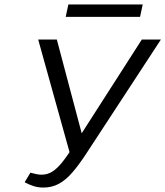

<svg xmlns="http://www.w3.org/2000/svg" viewBox="-20 -836 745 865"><path d="M175 9Q151 9 130 2Q109 -5 91 -15L117 -58Q132 -54 144 -51.5Q156 -49 167 -49Q194 -49 216 -63Q238 -77 261.5 -106.5Q285 -136 315 -184L619 -658H705L372 -149Q339 -98 309 -62.5Q279 -27 247 -9Q215 9 175 9ZM299 -130 152 -658H236L362 -183ZM276 -760 288 -816H623L611 -760Z"/></svg>

Font: Ysabeau Office Medium
Style: Italic
Weight: 500
Italic angle: -12°
Designer: Christian Thalmann (Catharsis Fonts)
Version: Version 2.001;gftools[0.9.30]; featfreeze: tnum,lnum,ss02